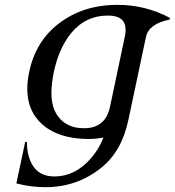

<svg xmlns="http://www.w3.org/2000/svg" viewBox="-20 -567 726 797"><path d="M329.1 -34.7Q417.5 -34.7 436.5 -123L498 -414.1Q501.5 -429.7 501.5 -442.4Q501.5 -502.4 428.7 -502.4Q333.5 -502.4 273.4 -427.2Q224.1 -365.2 203.6 -268.6Q193.4 -219.2 193.4 -181.2Q193.4 -138.7 206.1 -109.9Q240.2 -34.7 329.1 -34.7ZM409.2 3.9Q378.9 9.8 349.1 9.8Q206.1 9.8 137.7 -68.8Q93.3 -120.1 93.3 -198.2Q93.3 -231 101.1 -268.6Q127.9 -395 222.7 -468.3Q324.2 -546.9 467.3 -546.9Q584 -546.9 685.5 -492.7L684.1 -485.8Q597.2 -467.8 585.9 -413.6L512.7 -68.4Q485.4 61 400.9 128.9Q300.3 210 168.5 210Q107.9 210 47.9 194.3L84.5 22.5H91.8Q91.8 77.1 112.8 114.7Q140.6 165.5 206.1 165.5Q291.5 165.5 356.9 90.8Q391.6 51.3 409.2 3.9Z"/></svg>

Font: Modern Antiqua
Style: Book Oblique
Weight: 400
Italic angle: -12°
Designer: Wojciech Kalinowski "wmk69" (wmk69@o2.pl)
Foundry: Wojciech Kalinowski "wmk69" (wmk69@o2.pl)
Version: Version 3.1.0; 2021-05-28